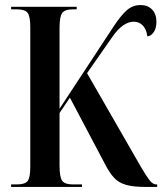

<svg xmlns="http://www.w3.org/2000/svg" viewBox="-20 -741 643 761"><path d="M24 0V-10H47Q79 -10 89.5 -23.5Q100 -37 100 -80V-634Q100 -676 89.5 -690Q79 -704 47 -704H24V-714H284V-704H270Q237 -704 226.5 -689.5Q216 -675 216 -631V-310L429 -634Q457 -677 481 -699Q505 -721 537 -721Q566 -721 583 -703Q600 -685 600 -655Q600 -628 588.5 -612.5Q577 -597 564 -597Q560 -626 545.5 -640.5Q531 -655 510 -655Q489 -655 467.5 -640Q446 -625 424 -593L325 -451L513 -124Q543 -71 558.5 -47Q574 -23 582.5 -16.5Q591 -10 600 -10H603V0H559Q508 0 479 -8.5Q450 -17 432 -36.5Q414 -56 396 -91L257 -354L216 -293V-85Q216 -39 226.5 -24.5Q237 -10 270 -10H305V0Z"/></svg>

Font: Noto Serif Display ExtraCondensed SemiBold
Style: Regular
Weight: 600
Width: 2
Designer: Monotype Design Team
Foundry: Monotype Imaging Inc.
Version: Version 2.009